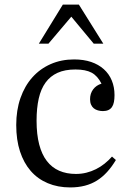

<svg xmlns="http://www.w3.org/2000/svg" viewBox="-20 -810 571 840"><path d="M304 -550Q248 -550 201.5 -529.5Q155 -509 121.5 -471.5Q88 -434 69.5 -381Q51 -328 51 -263Q51 -198 67.5 -147.5Q84 -97 114.5 -62Q145 -27 189 -8.5Q233 10 287 10Q322 10 351 2.5Q380 -5 404 -20Q428 -35 448.5 -57.5Q469 -80 487 -110L470 -125Q455 -108 437.5 -94Q420 -80 400 -70Q380 -60 358 -54.5Q336 -49 312 -49Q271 -49 239 -63Q207 -77 185 -105.5Q163 -134 151.5 -178Q140 -222 140 -282Q140 -337 149.5 -379Q159 -421 179.5 -449Q200 -477 232 -491.5Q264 -506 310 -506Q355 -506 381 -492Q407 -478 424 -444Q401 -437 387.5 -419Q374 -401 374 -376Q374 -362 378.5 -352Q383 -342 390.5 -336Q398 -330 408.5 -327Q419 -324 430 -324Q444 -324 454 -328.5Q464 -333 470 -342Q476 -351 478.5 -364Q481 -377 481 -394Q481 -429 469 -458Q457 -487 434 -507.5Q411 -528 378.5 -539Q346 -550 304 -550ZM432 -619 325 -790H255L150 -619H192L292 -737L390 -619Z"/></svg>

Font: GradeGX
Style: Regular
Weight: 100
Width: 1
Designer: Adam Twardoch
Foundry: Adam Twardoch
Version: Version 2.002; DEVELOPMENT